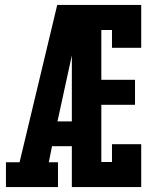

<svg xmlns="http://www.w3.org/2000/svg" viewBox="-20 -755 640 775"><path d="M4 0V-100H59L211 -735H313Q301 -674 287.5 -612.5Q274 -551 261 -490L212 -265H270V-165H190L177 -100H214V0ZM270 0V-735H550V-562H432V-634H389V-433H525V-332H389V-101H432V-173H550V0Z"/></svg>

Font: Iosevka Slab Extended
Style: Bold
Weight: 700
Width: 7
Monospace: yes
Designer: Belleve Invis
Foundry: Belleve Invis
Version: Version 11.1.0; ttfautohint (v1.8.3)